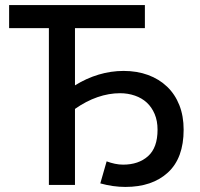

<svg xmlns="http://www.w3.org/2000/svg" viewBox="-20 -730 788 758"><path d="M475 8Q451 8 426 4.5Q401 1 376 -6L401 -93Q417 -87 433.5 -83.5Q450 -80 466 -80Q527 -80 564.5 -113.5Q602 -147 602 -218Q602 -253 590.5 -280Q579 -307 559.5 -325Q540 -343 512.5 -352.5Q485 -362 454 -362Q410 -362 365 -346.5Q320 -331 276 -300V0H173V-619H16V-710H552V-619H276V-393Q321 -421 369.5 -435.5Q418 -450 468 -450Q521 -450 564.5 -434Q608 -418 639.5 -388Q671 -358 688 -315Q705 -272 705 -218Q705 -106 643 -49Q581 8 475 8Z"/></svg>

Font: Rising Sun Medium
Style: Regular
Weight: 500
Designer: Matt McInerney, Pablo Impallari, Rodrigo Fuenzalida (Raleway font), Stephen Hutchings (Greek), Cristiano Sobral (main ch
Foundry: The Rising Sun Project Authors
Version: Version 4.327; ttfautohint (v1.8.4.7-5d5b-dirty)